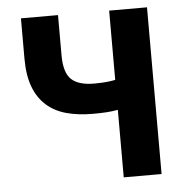

<svg xmlns="http://www.w3.org/2000/svg" viewBox="-49 -700 728 748"><g transform="rotate(-5 315.0 -326.0)"><path d="M405 0V-264Q383 -260 361 -258.5Q339 -257 307 -257Q249 -257 203.5 -269.5Q158 -282 126 -310.5Q94 -339 77 -384Q60 -429 60 -495V-652H205V-495Q205 -427 233 -400.5Q261 -374 322 -374Q351 -374 370.5 -376Q390 -378 405 -381V-652H553V0Z"/></g></svg>

Font: Font
Style: ¶
Weight: 700
Designer: Paul D. Hunt
Foundry: Adobe Systems Incorporated
Version: Version 3.000